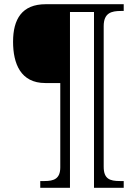

<svg xmlns="http://www.w3.org/2000/svg" viewBox="-20 -780 652 911"><path d="M171 111H312V-723H426V111H567V79H549C501 79 472 69 472 11V-656C472 -719 509 -728 554 -728H567V-760H197C84 -760 42 -689 42 -582C42 -478 78 -386 195 -386H266V14C266 69 235 79 191 79H171Z"/></svg>

Font: Noto Serif Lao Light
Style: Regular
Weight: 300
Designer: Monotype Design Team
Foundry: Monotype Imaging Inc.
Version: Version 2.003